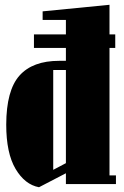

<svg xmlns="http://www.w3.org/2000/svg" viewBox="-20 -765 514 798"><path d="M121.1 -565.9V-622.1H253.9V-682.1H157.2V-717.8L435.1 -745.1V-622.1H459V-565.9H435.1V-36.1H461.9V0H253.9V-44.9L142.1 13.2Q83.5 2.4 44.7 -63Q5.9 -128.4 5.9 -247.1Q6.3 -389.6 61 -450.9Q115.7 -512.2 226.1 -512.2H253.9V-565.9ZM201.2 -59.1 253.9 -86.9V-474.1H201.2Z"/></svg>

Font: Lletraferida
Style: Heavy
Weight: 900
Designer: Josep Patau Bellart
Foundry: Josep Patau Bellart
Version: Version 1.000